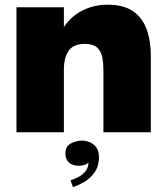

<svg xmlns="http://www.w3.org/2000/svg" viewBox="-20 -562 706 816"><path d="M50 0V-531H251.5V-447Q281.5 -492.5 330 -517.2Q378.5 -542 437.5 -542Q505.5 -542 545.5 -514.2Q585.5 -486.5 603.2 -437.5Q621 -388.5 621 -325.5V0H419.5V-266Q419.5 -293.5 414.8 -318.5Q410 -343.5 393.2 -359.5Q376.5 -375.5 340 -375.5Q292.5 -375.5 272 -346.5Q251.5 -317.5 251.5 -266V0ZM315 142.5Q288.5 142.5 273.2 128.8Q258 115 258 91Q258 60 281 47.8Q304 35.5 329 35.5Q344 35.5 360.8 42.2Q377.5 49 389 64Q400.5 79 400.5 105Q400.5 145.5 381.2 171.8Q362 198 336 212.5Q310 227 290 233.5L280 204.5Q295.5 199.5 313.2 190.2Q331 181 343.5 165.5Q356 150 356 127Q351.5 135 339.8 138.8Q328 142.5 315 142.5Z"/></svg>

Font: Epilogue Black
Style: Regular
Weight: 900
Designer: Tyler Finck
Foundry: Etcetera Type Co
Version: Version 2.111; ttfautohint (v1.8.3)